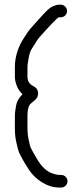

<svg xmlns="http://www.w3.org/2000/svg" viewBox="-20 -736 352 839"><path d="M245.5 -715.5H238.5C229.8 -715.5 220.8 -712.9 210.9 -708.5C198.2 -703 184.7 -690.5 167.1 -671C149.9 -651.9 137.6 -638.4 130.3 -630.4C98.6 -595.8 99.1 -592.1 82.3 -566.5C63.3 -537.6 45 -493 45 -443V-402C45 -376.7 56 -344.3 78.3 -324.3C62.5 -308.7 52.3 -290.6 49.6 -270.1C47.7 -255.7 45 -247.6 45 -229V-182C45 -141 46.5 -131.8 59.7 -80C63.9 -63.4 90.5 -17.7 109.1 9.7C131.8 43.1 181.7 83.5 238.5 83.5H247.5C262.5 83.5 275 71 275 56C275 41 262.5 28.5 247.5 28.5H238.5C232.8 28.5 222.8 26.6 209.5 22.1C185 14 162.2 -6.3 141.8 -41.3C136.3 -50.7 113.7 -88.6 111.7 -96.9L104.7 -128.2C101.7 -141.9 100 -159.9 100 -182V-228.8C100 -261 107 -277.7 115 -283.8C124 -290.9 131.1 -296.9 136.3 -302.2C144.6 -310.4 147.4 -322.1 146.2 -332.6C145.2 -341.4 140.8 -351.3 130.8 -356.5C112.6 -366.2 100 -375.9 100 -402V-442.5C100 -449.3 100.7 -456.7 102.2 -464.6C107.3 -492.8 107.9 -506.6 121.4 -526.8C142.9 -559.1 138.3 -558.2 163.3 -585.5C183.6 -607.6 191.8 -617.6 208.3 -634.2L227.3 -653.2C233.7 -659.5 237.7 -660.5 238.5 -660.5H245.5C259.9 -660.5 273 -671.7 273 -687.5C273 -702.4 261.1 -715.5 245.5 -715.5Z"/></svg>

Font: MewTooHand
Style: BdWide
Weight: 400
Designer: Mew Too, Robert Jablonski
Version: Version 0.77